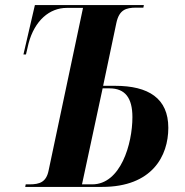

<svg xmlns="http://www.w3.org/2000/svg" viewBox="-20 -734 727 754"><path d="M79 0H381C578 0 641 -122 641 -232C641 -348 563 -397 432 -397H385L437 -644C448 -695 474 -704 515 -704H543L545 -714H117L72 -520H82L92 -563C116 -654 175 -703 242 -703H306L171 -65C162 -19 136 -10 96 -10H81ZM342 -10H302L383 -387H410C471 -387 500 -350 500 -274C500 -169 454 -10 342 -10Z"/></svg>

Font: Noto Serif Display Condensed
Style: Bold Italic
Weight: 700
Width: 3
Italic angle: -12°
Designer: Monotype Design Team
Foundry: Monotype Imaging Inc.
Version: Version 2.009